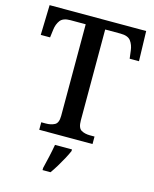

<svg xmlns="http://www.w3.org/2000/svg" viewBox="-135 -803 894 1114"><g transform="rotate(15 312.0 -246.5)"><path d="M151 0V-45H179Q209 -45 231 -56.5Q253 -68 253 -111V-661H161Q117 -661 100 -638Q83 -615 79 -582L73 -534H17L22 -714H602L607 -534H551L545 -582Q541 -615 524 -638Q507 -661 462 -661H370V-115Q370 -69 391.5 -57Q413 -45 443 -45H471V0ZM230 208Q238 176 247 136Q256 96 262 61H364V71Q355 92 340.5 119Q326 146 309.5 173Q293 200 278 221H230Z"/></g></svg>

Font: Noto Serif Toto Medium
Style: Regular
Weight: 500
Designer: Monotype Design Team
Foundry: Monotype Imaging Inc.
Version: Version 2.001; ttfautohint (v1.8.4.7-5d5b)